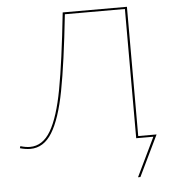

<svg xmlns="http://www.w3.org/2000/svg" viewBox="-57 -711 871 959"><g transform="rotate(-5 378.0 -231.5)"><path d="M608 195H596L690 0H604V-648H303Q277 -404 250.5 -266.5Q224 -129 182 -61Q140 7 73 7Q49 7 21 -1L24 -11Q51 -3 72 -3Q136 -3 176 -71Q216 -139 241.5 -276Q267 -413 293 -658H615V-10H707Z"/></g></svg>

Font: Ysabeau Hairline
Style: Regular
Weight: 100
Designer: Christian Thalmann (Catharsis Fonts)
Version: Version 0.003